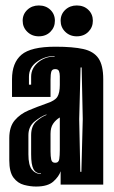

<svg xmlns="http://www.w3.org/2000/svg" viewBox="-20 -676 418 703"><path d="M112 7Q91 7 68 1Q45 -5 29.5 -25.5Q14 -46 14 -89V-170Q14 -212 34 -235.5Q54 -259 85 -272Q116 -285 150 -297Q181 -307 190 -321.5Q199 -336 199 -365V-397Q199 -408 196 -415.5Q193 -423 182 -423Q171 -423 168 -414Q165 -404 165 -384V-321H24V-386Q24 -446 58.5 -475.5Q93 -505 183 -505Q247 -505 285 -496.5Q323 -488 340.5 -462.5Q358 -437 358 -386V0H202V-49Q196 -30 175.5 -11.5Q155 7 112 7ZM86 -366H94V-395Q94 -426 119.5 -447.5Q145 -469 180 -469V-471Q145 -471 115.5 -450Q86 -429 86 -395ZM274 -47H278L283 -240L279 -429H275L270 -240ZM130 -39V-41Q111 -41 102.5 -57Q94 -73 94 -111V-181Q94 -215 113.5 -232Q133 -249 150 -255V-257Q130 -250 107 -231.5Q84 -213 84 -181V-111Q84 -71 97 -55Q110 -39 130 -39ZM182 -80Q195 -80 197 -93.5Q199 -107 199 -127V-246Q184 -237 174.5 -223Q165 -209 165 -186V-121Q165 -104 167.5 -92Q170 -80 182 -80ZM261 -543Q236 -543 219 -559.5Q202 -576 202 -600Q202 -624 219 -640Q236 -656 261 -656Q287 -656 303.5 -640Q320 -624 320 -600Q320 -576 303.5 -559.5Q287 -543 261 -543ZM122 -543Q97 -543 80 -559.5Q63 -576 63 -600Q63 -624 80 -640Q97 -656 122 -656Q148 -656 164.5 -640Q181 -624 181 -600Q181 -576 164.5 -559.5Q148 -543 122 -543Z"/></svg>

Font: Alumni Sans Inline One
Style: Regular
Weight: 400
Designer: Robert E. Leuschke
Foundry: Robert E. Leuschke
Version: Version 1.100; ttfautohint (v1.8.3)